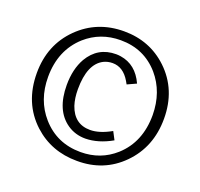

<svg xmlns="http://www.w3.org/2000/svg" viewBox="-119 -806 982 943"><g transform="rotate(20 372.0 -335.0)"><path d="M706.1 -336.9Q706.1 -488.3 604.5 -585Q510.7 -673.8 376 -673.8Q235.4 -673.8 139.6 -579.1Q42 -482.4 42 -335Q42 -178.7 146.5 -82Q240.2 3.9 374 3.9Q514.6 4.9 609.4 -90.8Q706.1 -188.5 706.1 -336.9ZM513.7 -154.3 492.2 -195.3Q431.6 -161.1 382.8 -161.1Q299.8 -161.1 270.5 -246.1Q258.8 -282.2 258.8 -329.1Q258.8 -460.9 329.1 -497.1Q350.6 -507.8 376 -507.8Q431.6 -507.8 466.8 -448.2Q471.7 -440.4 475.6 -432.6L522.5 -454.1Q483.4 -540 401.4 -552.7Q388.7 -554.7 377 -554.7Q282.2 -554.7 233.4 -471.7Q200.2 -413.1 200.2 -330.1Q200.2 -197.3 281.2 -141.6Q322.3 -113.3 376 -113.3Q443.4 -114.3 513.7 -154.3ZM100.6 -335.9Q100.6 -475.6 193.4 -559.6Q269.5 -627 375 -627Q498 -627 576.2 -537.1Q646.5 -455.1 647.5 -335Q647.5 -193.4 555.7 -110.4Q480.5 -43 376 -43Q252 -43 172.9 -132.8Q100.6 -214.8 100.6 -335.9Z"/></g></svg>

Font: Yaldevi Colombo
Style: Regular
Weight: 400
Designer: Sol Matas, Denzil Rajitha, Kosala Senevirathne and Pathum Egodawatta
Foundry: Mooniak
Version: Version 1.020 ; ttfautohint (v1.6)